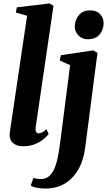

<svg xmlns="http://www.w3.org/2000/svg" viewBox="-20 -837 621 1113"><path d="M186.5 -97.5Q185 -80.5 189.5 -72.2Q194 -64 203.5 -64Q212 -64 222.5 -68.8Q233 -73.5 249.5 -88L262 -59.5Q250.5 -45.5 230.5 -29Q210.5 -12.5 181.2 -0.8Q152 11 112.5 11Q93 11 75.5 4.2Q58 -2.5 47 -17Q36 -31.5 36 -55Q36 -60 36.8 -67.5Q37.5 -75 38.8 -83.2Q40 -91.5 41 -97.5L137 -745.5L71.5 -765L78 -794.5L268 -817L290 -803ZM474.5 14Q464 95.5 431.8 149.2Q399.5 203 351.2 229.5Q303 256 245.5 256Q217.5 256 193.8 251.5Q170 247 158 238.5L174 194Q182 197 194 199Q206 201 215.5 201Q243 201 262 186.2Q281 171.5 293.5 144.2Q306 117 314.2 78.2Q322.5 39.5 328.5 -9L386.5 -459.5L326.5 -486L333 -517L520.5 -545L545 -530.5ZM488.5 -609.5Q455 -609.5 433.8 -632.5Q412.5 -655.5 413.5 -685Q415 -723.5 438.2 -750.2Q461.5 -777 503 -777Q541 -777 561 -754Q581 -731 580.5 -703Q580.5 -665 557.5 -637.2Q534.5 -609.5 488.5 -609.5Z"/></svg>

Font: Merriweather 72pt ExtraBold
Style: Italic
Weight: 800
Italic angle: -7.8°
Version: Version 2.101